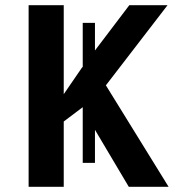

<svg xmlns="http://www.w3.org/2000/svg" viewBox="-20 -726 674 738"><path d="M298 -100H345V-227L475 -8H628L387 -398L624 -706H477L345 -532V-638H298V-469L295 -466L225 -364V-706H90V-8H225V-259L298 -314Z"/></svg>

Font: Passageway
Style: Light
Weight: 700
Foundry: Ascender Corporation
Version: Version 1.11